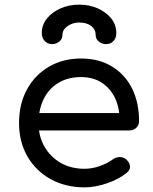

<svg xmlns="http://www.w3.org/2000/svg" viewBox="-20 -803 659 827"><path d="M344 4Q262 4 198 -31.5Q134 -67 98 -129.5Q62 -192 62 -273Q62 -355 96 -417.5Q130 -480 190.5 -515.5Q251 -551 329 -551Q406 -551 462.5 -516.5Q519 -482 549 -421.5Q579 -361 579 -282Q579 -264 567 -252.5Q555 -241 536 -241H126V-316H537L495 -287Q495 -340 475 -381.5Q455 -423 418 -447Q381 -471 329 -471Q272 -471 230.5 -445.5Q189 -420 167.5 -375Q146 -330 146 -273Q146 -216 171.5 -171.5Q197 -127 241.5 -101.5Q286 -76 344 -76Q377 -76 410.5 -88Q444 -100 465 -116Q479 -126 495 -126.5Q511 -127 523 -117Q539 -103 540 -86.5Q541 -70 525 -58Q492 -31 441 -13.5Q390 4 344 4ZM205 -613Q185 -613 172.5 -626.5Q160 -640 160 -661Q160 -695 181.5 -722.5Q203 -750 240 -766.5Q277 -783 321 -783Q365 -783 401 -767Q437 -751 459 -723.5Q481 -696 481 -660Q481 -640 469 -626.5Q457 -613 437 -613Q419 -613 405.5 -624Q392 -635 392 -653Q392 -676 373 -691Q354 -706 321 -706Q293 -706 271 -690.5Q249 -675 249 -653Q249 -635 235.5 -624Q222 -613 205 -613Z"/></svg>

Font: Comfortaa SemiBold
Style: Regular
Weight: 600
Designer: Johan Aakerlund
Foundry: Johan Aakerlund
Version: Version 3.104; ttfautohint (v1.8.1.43-b0c9)